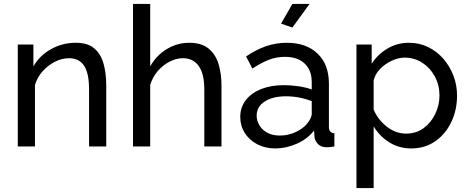

<svg xmlns="http://www.w3.org/2000/svg" viewBox="-20 -750 2397 983"><path d="M524 0H436V-292Q436 -375 410.5 -413.5Q385 -452 333 -452Q297 -452 261.5 -434Q226 -416 198.5 -385.5Q171 -355 159 -315V0H71V-522H151V-410Q182 -465 240.5 -498Q299 -531 368 -531Q429 -531 462.5 -502.5Q496 -474 510 -424.5Q524 -375 524 -312Z M1114 0H1026V-292Q1026 -372 997.5 -412Q969 -452 916 -452Q882 -452 847.5 -434Q813 -416 787 -385.5Q761 -355 749 -315V0H661V-730H749V-410Q780 -466 833.5 -498.5Q887 -531 949 -531Q1011 -531 1047 -502Q1083 -473 1098.5 -423.5Q1114 -374 1114 -312Z M1210 -151Q1210 -201 1238.5 -237.5Q1267 -274 1317 -294Q1367 -314 1433 -314Q1468 -314 1507 -308.5Q1546 -303 1576 -292V-330Q1576 -390 1540 -424.5Q1504 -459 1438 -459Q1395 -459 1355.5 -443.5Q1316 -428 1272 -399L1240 -461Q1291 -496 1342 -513.5Q1393 -531 1448 -531Q1548 -531 1606 -475.5Q1664 -420 1664 -321V-100Q1664 -69 1692 -68V0Q1679 2 1669.5 3Q1660 4 1654 4Q1623 4 1607.5 -13Q1592 -30 1590 -49L1588 -82Q1554 -38 1499 -14Q1444 10 1390 10Q1338 10 1297 -11.5Q1256 -33 1233 -69.5Q1210 -106 1210 -151ZM1550 -114Q1562 -128 1569 -142.5Q1576 -157 1576 -167V-232Q1512 -257 1444 -257Q1377 -257 1335.5 -230.5Q1294 -204 1294 -158Q1294 -133 1307.5 -109.5Q1321 -86 1347.5 -71Q1374 -56 1413 -56Q1454 -56 1491 -72.5Q1528 -89 1550 -114ZM1477 -609 1419 -629 1477 -730H1565Z M2086 10Q2022 10 1972 -22Q1922 -54 1893 -103V213H1805V-522H1883V-424Q1914 -472 1964 -501.5Q2014 -531 2073 -531Q2127 -531 2172 -509Q2217 -487 2250 -449Q2283 -411 2301.5 -362.5Q2320 -314 2320 -261Q2320 -187 2290.5 -125Q2261 -63 2208 -26.5Q2155 10 2086 10ZM2059 -66Q2111 -66 2149 -94Q2187 -122 2208.5 -167Q2230 -212 2230 -261Q2230 -314 2206.5 -358Q2183 -402 2142.5 -428.5Q2102 -455 2051 -455Q2020 -455 1985.5 -439Q1951 -423 1925.5 -396.5Q1900 -370 1893 -338V-189Q1915 -137 1960.5 -101.5Q2006 -66 2059 -66Z"/></svg>

Font: Raleway Medium
Style: Regular
Weight: 500
Designer: Matt McInerney, Pablo Impallari, Rodrigo Fuenzalida
Foundry: Matt McInerney, Pablo Impallari, Rodrigo Fuenzalida
Version: Version 4.026